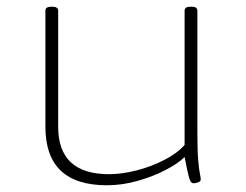

<svg xmlns="http://www.w3.org/2000/svg" viewBox="-20 -545 733 571"><path d="M298 6Q115 6 115 -168V-513Q115 -525 132 -525H136Q153 -525 153 -513V-168Q153 -27 304 -27Q342 -27 385.5 -38Q429 -49 468 -69Q507 -89 529 -114V-513Q529 -525 545 -525H551Q567 -525 567 -513V-150Q567 -96 569.5 -68Q572 -40 574.5 -28.5Q577 -17 577 -11Q577 -6 570 -3Q563 0 556 0Q551 0 547.5 -4.5Q544 -9 540 -25.5Q536 -42 529 -78Q510 -59 472.5 -39.5Q435 -20 389 -7Q343 6 298 6Z"/></svg>

Font: Asap Expanded Thin
Style: Regular
Weight: 100
Width: 7
Designer: Pablo Cosgaya
Foundry: Omnibus-Type
Version: Version 3.001; ttfautohint (v1.8.4.7-5d5b)